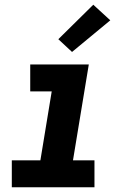

<svg xmlns="http://www.w3.org/2000/svg" viewBox="-20 -793 540 813"><path d="M30 0V-114H151L199 -406H108V-520H356L289 -114H380V0ZM285 -573 227 -627 375 -773 447 -707Z"/></svg>

Font: Iosevka SS18 Heavy
Style: Italic
Weight: 900
Italic angle: -9°
Monospace: yes
Designer: Belleve Invis
Foundry: Belleve Invis
Version: Version 25.1.1; ttfautohint (v1.8.4)